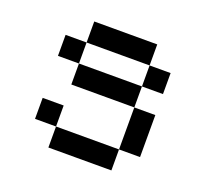

<svg xmlns="http://www.w3.org/2000/svg" viewBox="-100 -663 835 781"><g transform="rotate(20 318.0 -272.5)"><path d="M454.5 -90.9H181.8V0H454.5ZM181.8 -90.9V-181.8H90.9V-90.9ZM454.5 -545.5H181.8V-454.5H454.5ZM90.9 -454.5V-363.6H181.8V-454.5ZM181.8 -363.6V-272.7H454.5V-363.6ZM454.5 -272.7V-90.9H545.5V-272.7ZM454.5 -454.5V-363.6H545.5V-454.5Z"/></g></svg>

Font: Departure Mono
Style: Regular
Weight: 400
Monospace: yes
Designer: Helena Zhang
Version: Version 1.500;Glyphs 3.3.1 (3343)